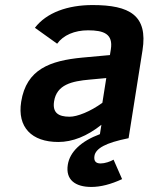

<svg xmlns="http://www.w3.org/2000/svg" viewBox="-20 -547 596 760"><path d="M378.2 100C358.8 100 350.7 90 353.9 70C356.2 55.3 367.8 42.3 388.6 31C409.4 19.7 442.9 9.3 489 0L544.1 -348C566 -486.2 493 -527 346.5 -527C247.6 -527 164 -497 118.2 -437L206.2 -374C230.6 -407.9 275.2 -427 328.6 -427C391.1 -427 428.3 -412.6 418.8 -352L415.1 -329L305.5 -319C178.7 -306.8 84.3 -273.5 63.8 -144C47.9 -43.5 105.3 15 210.6 15C267.3 15 324.2 -7.7 381.4 -53L375.5 -16C338 -2 308.4 15.3 286.8 36C265.2 56.7 252.4 79.7 248.4 105C238.8 165.1 278.6 193 341.4 193C378.1 193 418.7 182.7 463.3 162L429.5 85C416.7 92.7 394.7 100 378.2 100ZM194.1 -146C204.5 -211.8 263.5 -225.7 335.7 -232L400.7 -238L385.2 -140C361.1 -122.7 337.3 -109.2 313.8 -99.5C290.2 -89.8 270.8 -85 255.5 -85C211.3 -85 186.9 -100.5 194.1 -146Z"/></svg>

Font: Fog Sans
Style: It
Weight: 700
Foundry: Intel Corporation
Version: Version 1.00